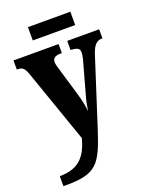

<svg xmlns="http://www.w3.org/2000/svg" viewBox="-168 -771 847 1085"><g transform="rotate(-20 255.5 -228.5)"><path d="M139 -605H394V-685H139ZM20 168V228H38C219 228 251 181 311 -4L442 -411C459 -463 478 -481 510 -482H513V-536H321V-482L325 -481C359 -479 375 -473 375 -448C375 -433 370 -407 365 -393L313 -205C306 -182 300 -153 296 -122C294 -149 286 -190 272 -237L224 -399C218 -417 213 -434 213 -448C213 -470 228 -482 265 -482H269V-536H-2V-481H3C29 -481 42 -474 56 -435L211 9C184 104 142 168 20 168Z"/></g></svg>

Font: Noto Serif Condensed ExtraBold
Style: Regular
Weight: 800
Width: 3
Designer: Monotype Design Team
Foundry: Monotype Imaging Inc.
Version: Version 2.013